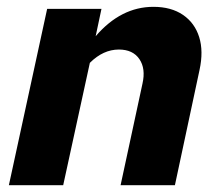

<svg xmlns="http://www.w3.org/2000/svg" viewBox="-20 -542 646 562"><path d="M6 0 118 -516H277L260 -436Q334 -522 429 -522Q481 -522 515.5 -498.5Q550 -475 563 -433.5Q576 -392 564 -337L492 0H333L397 -297Q407 -341 388 -369Q369 -397 328 -397Q282 -397 243 -358L165 0Z"/></svg>

Font: Red Hat Text VF
Style: Italic
Weight: 400
Italic angle: -12°
Designer: Pentagram, MCKL
Foundry: Pentagram, MCKL
Version: Version 1.023